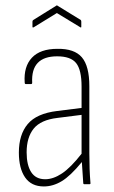

<svg xmlns="http://www.w3.org/2000/svg" viewBox="-20 -664 412 692"><path d="M138 8Q93 8 70.5 -24.5Q48 -57 48 -114Q48 -179 80 -217Q112 -255 186 -264L274 -275V-352Q274 -412 254.5 -436.5Q235 -461 186 -461Q91 -461 96 -366Q96 -361 92 -361H73Q69 -361 69 -367Q65 -424 95 -456Q125 -488 187 -488Q248 -489 275 -457.5Q302 -426 302 -353V-112Q302 -82 303 -55Q304 -28 306 -5Q307 0 302 0H284Q280 0 280 -5Q277 -44 275 -80Q234 -30 202.5 -11Q171 8 138 8ZM76 -115Q76 -69 92.5 -43.5Q109 -18 143 -18Q172 -18 203.5 -39Q235 -60 274 -110V-250L187 -239Q127 -232 101.5 -200.5Q76 -169 76 -115ZM102 -566Q97 -563 97 -568V-586Q97 -590 100 -592L182 -643Q185 -646 188 -643L271 -592Q273 -590 273 -586V-568Q273 -563 269 -566L185 -617Z"/></svg>

Font: Sofia Sans Cond ExtraLight
Style: Regular
Weight: 200
Width: 3
Designer: Botio Nikoltchev, Ani Petrova
Foundry: lettersoup
Version: Version 4.100; ttfautohint (v1.8.3)